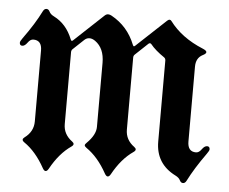

<svg xmlns="http://www.w3.org/2000/svg" viewBox="-44 -573 755 633"><g transform="rotate(5 334.0 -256.5)"><path d="M7.3 -404.8Q7.3 -409.2 15.1 -419.9Q52.7 -471.7 73.7 -514.2Q78.1 -522.9 85.2 -522.9Q92.3 -522.9 96.2 -514.6Q100.1 -506.3 111.8 -500.5Q153.8 -479.5 173.3 -430.2Q175.3 -425.3 177.2 -425.3Q179.2 -425.3 181.2 -427.2L278.3 -518.1Q283.7 -522.9 289.3 -522.9Q294.9 -522.9 300.8 -519.5Q355.5 -489.3 378.9 -430.2Q380.9 -425.3 382.8 -425.3Q384.8 -425.3 386.7 -427.2L484.9 -519Q489.3 -522.9 492.7 -522.9Q496.1 -522.9 499 -519Q538.1 -466.8 609.4 -437.5Q622.6 -432.1 622.6 -426.8Q622.6 -421.4 611.3 -416Q589.4 -404.8 589.4 -376V-128.4Q589.4 -94.7 617.2 -94.7Q627 -94.7 635.3 -106.4Q643.6 -118.2 652.3 -118.2Q661.1 -118.2 661.1 -108.4Q661.1 -104 653.3 -93.3Q616.2 -41.5 594.7 1Q590.3 9.8 583.3 9.8Q576.2 9.8 572.3 1.5Q568.4 -6.8 556.6 -12.7Q490.2 -45.9 490.2 -119.6V-387.2Q490.2 -394 485.4 -397.5Q455.1 -418 439.5 -437.5Q437.5 -439.9 434.8 -439.9Q432.1 -439.9 429.7 -437.5L387.7 -397.9Q383.8 -394 383.8 -388.2V-149.9Q383.8 -115.7 413.1 -94.7Q418.5 -90.8 418.5 -86.7Q418.5 -82.5 412.1 -78.1Q373 -51.3 344.2 1Q339.4 9.8 334.2 9.8Q329.1 9.8 324.2 1Q295.4 -51.3 256.3 -78.1Q250 -82.5 250 -86.2Q250 -89.8 255.4 -94.7Q284.7 -123.5 284.7 -149.9V-361.8Q284.7 -410.2 253.9 -432.1Q244.1 -439 234.9 -439Q225.6 -439 217.8 -431.6L182.1 -397.9Q178.2 -394 178.2 -388.2V-149.9Q178.2 -116.2 207.5 -94.7Q212.9 -90.8 212.9 -86.7Q212.9 -82.5 206.5 -78.1Q167.5 -51.3 138.7 1Q133.8 9.8 128.7 9.8Q123.5 9.8 118.7 1Q89.8 -51.3 50.8 -78.1Q44.4 -82.5 44.4 -86.7Q44.4 -90.8 49.8 -94.7Q79.1 -116.2 79.1 -149.9V-384.8Q79.1 -418.5 50.8 -418.5Q41 -418.5 32.7 -406.7Q24.4 -395 15.9 -395Q7.3 -395 7.3 -404.8Z"/></g></svg>

Font: UnifrakturMaguntia17
Style: Book
Weight: 400
Designer: j. 'mach' wust, Gerrit Ansmann, Georg Duffner, based on a font by Peter Wiegel, original typeface by Carl Albert Fahrenw
Version: Version 2017-03-19